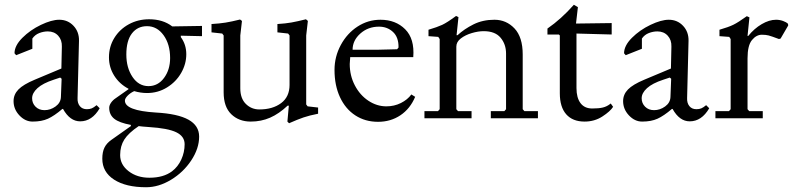

<svg xmlns="http://www.w3.org/2000/svg" viewBox="-20 -497 3335 807"><path d="M37 -72Q37 -100 57.5 -121Q78 -142 126 -162L238 -209L240 -301Q241 -329 224.5 -347Q208 -365 181 -365Q163 -365 145 -358Q127 -351 116 -335V-292L48 -265L41 -273Q41 -305 74 -338Q107 -371 152 -392.5Q197 -414 229 -414Q265 -414 289 -388.5Q313 -363 312 -325L306 -85Q305 -64 315.5 -51Q326 -38 345 -38Q357 -38 365.5 -41.5Q374 -45 386 -55L399 -42Q367 13 317 13Q274 13 245 -39H242Q208 -10 181.5 2Q155 14 117 14Q86 14 61.5 -12Q37 -38 37 -72ZM236 -89 239 -166 233 -171 206 -162Q160 -147 137.5 -126.5Q115 -106 115 -84Q115 -63 129.5 -48.5Q144 -34 167 -34Q192 -34 213.5 -49.5Q235 -65 236 -89Z M829 -345 740 -347V-341Q763 -310 763 -269Q763 -228 741.5 -190.5Q720 -153 682 -129.5Q644 -106 598 -106Q571 -106 544 -114Q527 -106 516 -94.5Q505 -83 505 -74Q505 -32 635 -24Q727 -19 772 6Q817 31 817 77Q817 127 784 177Q751 227 699 258.5Q647 290 594 290Q509 290 459.5 258Q410 226 410 170Q410 142 419 123.5Q428 105 448 91L530 33V28Q481 19 460 2Q439 -15 439 -44Q439 -54 446.5 -65Q454 -76 466 -84L520 -122V-124Q482 -144 460 -179Q438 -214 438 -256Q438 -301 460.5 -337.5Q483 -374 521.5 -395Q560 -416 607 -416Q665 -416 704 -386L829 -388ZM695 -253Q695 -311 667.5 -349Q640 -387 598 -387Q558 -387 534.5 -356.5Q511 -326 511 -268Q511 -212 537 -173.5Q563 -135 604 -135Q644 -135 669.5 -169.5Q695 -204 695 -253ZM606 37Q576 35 563 33Q520 62 502.5 89.5Q485 117 485 155Q485 195 520.5 222.5Q556 250 608 250Q667 250 703 223Q728 204 742 173.5Q756 143 756 109Q756 76 721 59Q686 42 606 37Z M1188 14 1194 -53H1189Q1153 -19 1115.5 -2.5Q1078 14 1034 14Q984 14 952 -17Q920 -48 920 -109V-348L914 -356L869 -361V-396Q903 -398 928 -402Q953 -406 989 -415L997 -409L990 -348V-126Q990 -83 1013.5 -60Q1037 -37 1070 -37Q1126 -37 1161.5 -63.5Q1197 -90 1197 -140V-348L1191 -356L1146 -361V-396Q1180 -398 1205 -402.5Q1230 -407 1266 -416L1274 -409L1267 -348V-58L1273 -50L1317 -45V-19Q1281 -12 1256 -3.5Q1231 5 1195 21Z M1386 -203Q1386 -259 1412.5 -308Q1439 -357 1483 -385.5Q1527 -414 1579 -414Q1643 -414 1683 -374Q1723 -334 1717 -257H1452Q1450 -237 1450 -228Q1450 -179 1471.5 -138Q1493 -97 1528.5 -73.5Q1564 -50 1604 -50Q1637 -50 1665 -64Q1693 -78 1709 -100L1725 -90Q1704 -40 1663 -12.5Q1622 15 1569 15Q1515 15 1473.5 -12Q1432 -39 1409 -88.5Q1386 -138 1386 -203ZM1568 -288 1649 -290 1655 -297Q1656 -340 1632 -362.5Q1608 -385 1573 -385Q1527 -385 1494.5 -356Q1462 -327 1462 -288Z M1764 0V-30H1821L1828 -38V-333L1822 -342L1781 -345V-372Q1818 -383 1838.5 -392.5Q1859 -402 1897 -430L1907 -425L1899 -349H1903Q1931 -375 1970 -394.5Q2009 -414 2058 -414Q2108 -414 2142.5 -377.5Q2177 -341 2177 -268V-38L2184 -30H2241V0H2043V-30H2100L2107 -38V-272Q2107 -311 2084 -338.5Q2061 -366 2013 -366Q1990 -366 1963 -358Q1936 -350 1917 -335.5Q1898 -321 1898 -301V-38L1905 -30H1962V0Z M2333 -105V-348L2329 -352H2281V-377Q2339 -417 2392 -477L2409 -467L2401 -398L2551 -400V-352L2403 -356V-127Q2403 -86 2420 -63.5Q2437 -41 2469 -41Q2497 -41 2513.5 -45Q2530 -49 2543 -59L2547 -62L2557 -48Q2545 -29 2512 -7.5Q2479 14 2437 14Q2387 14 2360 -16.5Q2333 -47 2333 -105Z M2599 -72Q2599 -100 2619.5 -121Q2640 -142 2688 -162L2800 -209L2802 -301Q2803 -329 2786.5 -347Q2770 -365 2743 -365Q2725 -365 2707 -358Q2689 -351 2678 -335V-292L2610 -265L2603 -273Q2603 -305 2636 -338Q2669 -371 2714 -392.5Q2759 -414 2791 -414Q2827 -414 2851 -388.5Q2875 -363 2874 -325L2868 -85Q2867 -64 2877.5 -51Q2888 -38 2907 -38Q2919 -38 2927.5 -41.5Q2936 -45 2948 -55L2961 -42Q2929 13 2879 13Q2836 13 2807 -39H2804Q2770 -10 2743.5 2Q2717 14 2679 14Q2648 14 2623.5 -12Q2599 -38 2599 -72ZM2798 -89 2801 -166 2795 -171 2768 -162Q2722 -147 2699.5 -126.5Q2677 -106 2677 -84Q2677 -63 2691.5 -48.5Q2706 -34 2729 -34Q2754 -34 2775.5 -49.5Q2797 -65 2798 -89Z M2987 0V-30H3044L3051 -38V-333L3045 -342L3004 -345V-372Q3042 -383 3062.5 -393Q3083 -403 3119 -429L3130 -424L3122 -346H3125Q3150 -377 3181.5 -395.5Q3213 -414 3242 -414Q3257 -414 3271 -409Q3285 -404 3292 -397L3293 -390L3261 -335L3254 -333Q3222 -345 3210.5 -348Q3199 -351 3182 -351Q3159 -351 3140.5 -328.5Q3122 -306 3122 -252V-38L3129 -30H3186V0Z"/></svg>

Font: EB Squaramond
Style: Regular
Weight: 400
Designer: Jake Brussel Faria
Foundry: Jake Brussel Faria
Version: Version 0.002